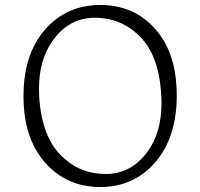

<svg xmlns="http://www.w3.org/2000/svg" viewBox="-20 -740 801 768"><path d="M572 -136Q626 -212 626 -328Q626 -350 624 -375Q613 -521 538.5 -595Q464 -669 359.5 -669Q255 -669 190 -576Q136 -500 136 -386Q136 -361 138 -335Q151 -190 225 -117Q299 -44 402.5 -44Q506 -44 572 -136ZM381.5 -720Q517 -720 602 -623Q687 -526 687 -358.5Q687 -191 601.5 -91.5Q516 8 381 8Q246 8 160 -90Q74 -188 74 -355.5Q74 -523 160 -621.5Q246 -720 381.5 -720Z"/></svg>

Font: Laila Light
Style: Regular
Weight: 300
Designer: Hitesh Malaviya
Foundry: Indian Type Foundry
Version: Version 1.302;PS 1.0;hotconv 1.0.78;makeotf.lib2.5.61930; tt